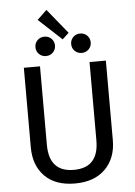

<svg xmlns="http://www.w3.org/2000/svg" viewBox="-65 -1064 792 1124"><g transform="rotate(-5 331.0 -501.5)"><path d="M251 -1015 369 -870 331 -835 195 -961ZM226 -860Q250 -860 266.5 -843.5Q283 -827 283 -803Q283 -779 266.5 -762.5Q250 -746 226 -746Q201 -746 184.5 -762.5Q168 -779 168 -803Q168 -827 184.5 -843.5Q201 -860 226 -860ZM435 -860Q460 -860 476.5 -843.5Q493 -827 493 -803Q493 -779 476.5 -762.5Q460 -746 435 -746Q411 -746 394.5 -762.5Q378 -779 378 -803Q378 -827 394.5 -843.5Q411 -860 435 -860ZM572 -689V-221Q572 -116 508 -52Q444 12 330 12Q215 12 152.5 -51.5Q90 -115 90 -221V-689H185V-228Q185 -68 330 -68Q476 -68 476 -228V-689Z"/></g></svg>

Font: Fira Sans
Style: Regular
Weight: 400
Designer: Carrois Corporate & Edenspiekermann AG
Foundry: Carrois Corporate GbR & Edenspiekermann AG
Version: Version 4.106;PS 004.106;hotconv 1.0.70;makeotf.lib2.5.58329